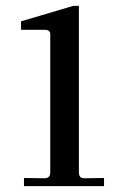

<svg xmlns="http://www.w3.org/2000/svg" viewBox="-20 -637 417 657"><path d="M62 0V-28L132 -27Q152 -27 152 -47V-520Q152 -535 132 -535H52V-564Q83 -573 231 -617H250V-47Q250 -27 268 -27L336 -28V0Z"/></svg>

Font: UnnaMedium
Style: Regular
Weight: 500
Designer: Jorge de Buen Unna
Foundry: Omnibus-Type
Version: Version 2.008;hotconv 1.0.109;makeotfexe 2.5.65596